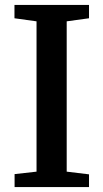

<svg xmlns="http://www.w3.org/2000/svg" viewBox="-20 -763 422 783"><path d="M129 -63V-676L39 -688.5V-743H343V-688.5L252 -676V-63L343 -52V0H39.5V-53Z"/></svg>

Font: Merriweather 20pt SemiBold
Style: Regular
Weight: 600
Version: Version 2.100